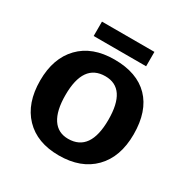

<svg xmlns="http://www.w3.org/2000/svg" viewBox="-156 -804 923 948"><g transform="rotate(30 305.5 -329.5)"><path d="M572 -265Q572 -136 500.5 -63Q429 10 303 10Q179 10 109 -63Q39 -136 39 -265Q39 -392 109.5 -465Q180 -538 306 -538Q435 -538 503.5 -467.5Q572 -397 572 -265ZM428 -265Q428 -444 308 -444Q183 -444 183 -265Q183 -176 213.5 -130Q244 -84 302 -84Q428 -84 428 -265ZM158 -587V-669H457V-587Z"/></g></svg>

Font: Libra Sans
Style: Bold
Weight: 700
Foundry: Context Ltd
Version: Version 1.000